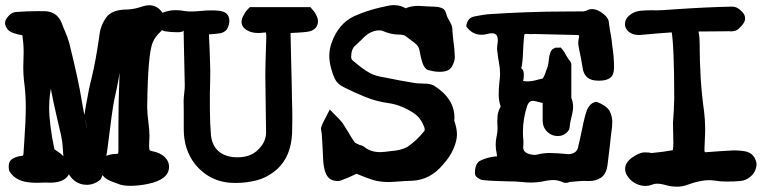

<svg xmlns="http://www.w3.org/2000/svg" viewBox="-46 -679 2996 746"><path d="M460.9 43Q430.7 43 413.6 35.6Q407.2 32.7 399.2 30.3Q391.1 27.8 382.8 23.9Q343.3 7.8 343.3 -29.8L343.8 -38.1Q349.1 -65.9 366.9 -73.2Q384.8 -80.6 399.4 -80.6Q411.6 -81.1 412.8 -82.5Q414.1 -84 414.1 -98.6V-184.6Q414.1 -284.7 417.5 -361.8Q419.4 -405.8 420.4 -450.2Q419.9 -482.9 416 -522.5Q416 -526.4 423.3 -515.1Q439 -519 438.2 -518.6Q437.5 -518.1 441.4 -520Q436 -509.3 433.6 -495.6L424.3 -433.1Q413.6 -358.4 403.1 -314.9Q392.6 -271.5 382.3 -184.6Q359.9 3.9 343.8 19Q319.8 39.1 291 39.1Q264.2 39.1 243.7 23.4Q201.7 -8.3 198.2 -100.6Q196.8 -127.4 191.4 -152.8Q156.2 -301.3 148.9 -349.6Q144 -383.3 133.8 -433.6Q120.6 -500 119.9 -512Q119.1 -523.9 117.2 -532.7Q117.7 -532.2 115.2 -534.7L149.4 -500.5Q147.9 -535.6 148.7 -523.2Q149.4 -510.7 149.4 -497.6Q149.4 -473.1 146 -449.2L145.5 -438.5Q145.5 -426.3 149.4 -413.6Q154.8 -394.5 155.3 -375.5L157.2 -367.2L156.7 -358.4Q145 -309.6 145 -262.2Q145 -197.3 165 -100.6Q165.5 -97.7 172.9 -93.8Q204.1 -74.7 225.6 -41.5Q230 -34.2 230 -27.3Q230 -15.1 219.7 1.5Q201.7 30.8 148.4 30.8L128.9 30.3Q122.1 30.3 113.3 30.8Q104.5 31.2 94.7 31.2Q78.6 31.2 60.5 28.8Q13.7 22 -7.8 -11.2Q-12.7 -18.1 -12 -35.4Q-11.2 -52.7 0 -60.1Q13.2 -69.3 30.3 -72.3Q42 -73.2 43.5 -74.7Q44.9 -76.2 45.4 -84L48.3 -128.9Q54.2 -209.5 54.2 -264.2Q54.2 -314 47.4 -363.8Q44.4 -390.6 44.4 -417Q44.4 -431.6 45.2 -446.5Q45.9 -461.4 45.9 -476.6Q45.9 -508.8 41 -539.6V-542L43.5 -541.5Q-2.4 -549.3 -14.4 -562.7Q-26.4 -576.2 -26.4 -589.8Q-26.4 -603 -10.7 -619.1Q-0.5 -630.4 15.1 -632.3Q57.6 -635.7 103 -635.7Q119.6 -635.7 134.8 -635.3Q178.7 -630.4 194.8 -586.9Q200.2 -571.8 206.5 -557.6Q216.3 -535.6 223.1 -511.7Q259.3 -365.7 271 -291.5Q275.4 -262.7 291.5 -182.6Q293.5 -180.7 293.5 -174.8L286.1 -212.4L262.7 -166Q271.5 -182.1 275.4 -197.3Q282.2 -231.9 287.6 -267.6Q298.8 -333 311 -380.4Q326.2 -442.9 340.3 -541.5Q343.8 -577.6 365.7 -609.9Q387.7 -642.1 448.7 -642.1Q476.6 -643.1 508.3 -654.3Q522.9 -658.7 533.2 -658.7Q564.5 -658.7 583.5 -631.8Q597.7 -612.3 597.7 -594.2Q597.7 -576.2 579.6 -557.6Q556.6 -536.6 547.4 -514.2Q528.3 -469.7 525.9 -262.7Q526.4 -234.9 530.3 -207Q534.7 -171.9 534.7 -152.3L534.2 -137.2Q533.2 -126.5 533.2 -114.7Q533.2 -98.6 535.9 -95.5Q538.6 -92.3 556.6 -88.9Q575.2 -84 588.9 -73.2Q610.8 -55.2 610.8 -30.8Q610.8 18.6 528.8 35.6Q493.2 43 460.9 43Z M873.5 31.7H865.7Q770.5 31.7 710.4 -43Q668 -99.1 668 -175.8V-239.7Q667.5 -263.2 667.5 -288.1Q668 -303.7 669.9 -318.4Q671.9 -333 671.9 -346.7Q670.9 -417 668.9 -485.8Q667.5 -533.2 667.5 -558.1L668 -563Q668 -553.7 643.1 -553.7Q617.7 -553.7 594.7 -557.6Q566.4 -564.9 566.4 -591.3Q566.4 -598.1 567.4 -602.5Q567.4 -604 567.4 -622.1Q605.5 -639.6 633.3 -639.6Q652.8 -639.6 671.9 -636.2Q682.1 -634.3 695.8 -634.3Q713.9 -634.3 734.4 -636.5Q754.9 -638.7 776.4 -638.7Q814 -638.7 827.6 -630.9Q845.2 -620.6 845.2 -597.2Q845.2 -586.4 839.1 -571.3Q833 -556.2 812.5 -550.3Q795.4 -547.4 781 -546.6Q766.6 -545.9 759.8 -544.9Q765.1 -548.8 765.6 -551.3Q766.6 -517.1 768.6 -481.9Q771 -421.4 771 -395.5L770.5 -360.8Q769.5 -339.8 769.5 -317.9V-255.4Q769.5 -202.6 773.9 -150.4Q784.7 -77.1 861.3 -68.4L877.9 -67.9Q928.7 -67.9 958 -98.6Q987.8 -127.9 987.8 -164.1Q987.8 -188 986.6 -253.9Q985.4 -319.8 984.9 -386.7Q985.4 -439 987.3 -489.7Q988.3 -535.6 988.8 -538.6Q987.3 -548.3 986.8 -557.6Q986.8 -562.5 987.8 -559.6Q999 -553.7 999.5 -553.7Q992.7 -553.7 977.5 -552.2Q968.3 -550.8 957 -550.8Q931.2 -550.8 912.6 -562Q892.6 -574.2 892.6 -593.8Q892.6 -608.4 902.8 -623.5L905.8 -629.4Q910.2 -636.2 914.1 -640.1L924.8 -651.4H1159.7L1175.3 -633.3V-632.8Q1178.7 -628.9 1184.1 -617.7Q1189.5 -606.4 1189.5 -596.7Q1189.5 -568.4 1160.2 -558.1Q1145.5 -553.2 1081.5 -550.8Q1081.1 -550.8 1082 -551.8Q1083 -552.7 1083 -547.4Q1084 -491.7 1085.4 -436Q1088.4 -323.2 1088.4 -294.9Q1089.8 -258.3 1089.8 -221.2Q1089.8 -191.9 1088.9 -161.6Q1085 -72.3 1031.7 -22.5Q992.2 12.2 946.3 22.9Q908.2 31.7 873.5 31.7Z M1463.9 28.3Q1428.2 28.3 1401.1 19.5Q1374 10.7 1347.7 -0.5Q1339.4 -3.9 1339.4 -3.9L1331.1 0Q1306.2 12.2 1278.8 22Q1272.9 24.4 1265.1 24.4Q1254.9 24.4 1244.1 20.5Q1214.8 9.3 1210 -52.2Q1207.5 -90.3 1206.1 -127.9Q1204.1 -166 1202.6 -169.7Q1201.2 -173.3 1201.2 -179.7Q1201.2 -188 1216.3 -216.3L1235.4 -253.4Q1278.3 -210.4 1283.7 -203.1Q1294.9 -185.5 1305.2 -168.9Q1317.4 -147.5 1331.1 -127.4Q1334.5 -123.5 1337.9 -122.1Q1346.2 -118.7 1348.1 -117.4Q1350.1 -116.2 1350.1 -116.2Q1360.8 -114.3 1369.1 -108.4Q1394 -87.9 1431.2 -87.9Q1444.3 -87.9 1476.1 -92.3Q1510.3 -94.7 1535.6 -107.4Q1569.8 -129.4 1603.5 -170.9Q1604 -171.4 1604 -176.8Q1604 -180.7 1603 -183.1Q1589.8 -220.7 1562.5 -238.8Q1514.6 -271 1463.9 -278.3Q1416.5 -284.7 1373.3 -302.2Q1330.1 -319.8 1289.6 -340.3Q1264.2 -353 1254.9 -373Q1245.6 -393.1 1241.2 -411.1Q1233.4 -439 1233.4 -461.4Q1233.4 -489.3 1243.7 -516.1Q1270.5 -587.9 1329.1 -615.7Q1379.4 -638.2 1435.5 -650.9H1436Q1469.2 -659.2 1483.9 -659.2Q1513.7 -659.2 1538.1 -641.6Q1534.2 -645.5 1527.3 -645.5Q1527.8 -645.5 1533.7 -648.4Q1555.2 -656.2 1579.1 -656.2Q1588.4 -656.2 1613.3 -654.3L1646.5 -652.8Q1657.2 -652.8 1670.2 -647.9Q1683.1 -643.1 1687 -627.9Q1690.9 -612.8 1697.3 -603Q1703.1 -593.3 1708.5 -581.5Q1711.9 -570.8 1711.9 -560.1V-557.6Q1711.9 -553.2 1715.3 -522.5Q1720.2 -491.2 1721.2 -458Q1721.2 -444.3 1713.4 -427Q1705.6 -409.7 1691.9 -404.8Q1678.2 -399.9 1664.1 -399.9Q1644 -399.9 1624 -405.3Q1615.2 -406.2 1609.9 -411.1Q1599.6 -419.9 1594.2 -439Q1587.4 -460.9 1585 -478Q1582.5 -495.1 1573.5 -504.4Q1564.5 -513.7 1551.3 -522.5Q1541 -529.8 1531.7 -537.6Q1523.9 -544.9 1498.5 -544.9Q1472.2 -545.4 1439.9 -559.1Q1435.5 -561 1427.7 -561Q1391.6 -561 1358.9 -524.9Q1347.2 -513.2 1335 -502.4Q1318.4 -488.8 1318.4 -457.5Q1318.4 -453.1 1320.1 -449.5Q1321.8 -445.8 1329.6 -439.5L1330.6 -439Q1360.8 -412.6 1392.1 -394.5Q1415 -383.3 1443.8 -378.9L1454.1 -377Q1505.4 -366.2 1556.6 -357.9Q1571.8 -355 1580.6 -355Q1586.9 -355 1592.5 -354.5Q1598.1 -354 1602.5 -354H1606.9Q1624.5 -354 1639.6 -346.7Q1719.7 -296.4 1719.7 -221.7L1719.2 -210V-209.5Q1729.5 -179.2 1729.5 -156.7Q1729.5 -132.8 1716.3 -101.6Q1703.1 -70.3 1675.3 -39.6Q1625.5 20.5 1554.2 23.4Q1529.3 23.9 1505.9 25.9Q1485.4 27.8 1463.9 28.3Z M2157.7 31.2H2146.5Q2123 20.5 2105 20.5Q2085.9 20.5 2058.1 26.9Q2037.6 30.3 2017.6 30.3Q2001 30.3 1984.4 28.3Q1955.6 25.4 1921.4 25.4Q1832.5 23.4 1821.8 18.6Q1799.3 8.8 1799.3 -6.3Q1799.3 -40.5 1816.9 -53.2Q1845.7 -67.9 1879.4 -71.3Q1884.8 -71.3 1884.8 -70.8Q1884.8 -75.7 1884.3 -80.1Q1879.9 -98.6 1879.9 -116.7Q1879.9 -132.3 1883.3 -147.9Q1887.2 -164.1 1887.2 -180.7L1886.2 -206.5Q1886.2 -217.8 1887.2 -229Q1889.2 -249 1901.4 -268.6Q1899.4 -265.6 1899.9 -262.7L1899.4 -265.6Q1891.6 -287.6 1891.6 -311Q1891.6 -336.4 1894.3 -359.4Q1897 -382.3 1897 -390.6Q1897 -413.6 1892.6 -436.5Q1889.2 -452.6 1887.2 -472.7Q1885.3 -481.9 1885.3 -491.2Q1885.3 -497.6 1886.2 -504.4Q1888.2 -514.2 1888.2 -522Q1888.2 -537.6 1882.1 -543.7Q1876 -549.8 1865.7 -549.8Q1857.9 -549.8 1848.6 -547.4Q1836.9 -543.9 1825.2 -543.9Q1788.1 -543.9 1765.6 -576.7Q1769 -609.4 1797.4 -615.2Q1822.3 -620.1 1847.7 -623.5Q2007.3 -634.3 2152.3 -634.3L2221.2 -634.8Q2230 -635.7 2240.7 -641.6Q2248 -643.6 2253.4 -643.6Q2276.9 -643.6 2300.3 -623.5Q2314.9 -611.3 2318.8 -598.1Q2320.8 -581.5 2323.2 -565.9Q2327.6 -544.4 2330.6 -522.5L2333 -500.5Q2339.8 -458.5 2339.8 -416.5Q2339.8 -387.7 2325 -376.7Q2310.1 -365.7 2284.2 -365.7H2276.9Q2224.6 -365.7 2217.8 -415.5L2211.4 -452.1Q2200.7 -501 2200.7 -511.7Q2200.7 -520 2202.4 -527.6Q2204.1 -535.2 2204.1 -538.1Q2204.1 -541 2204.1 -541Q2202.1 -543 2196.3 -543L2031.2 -546.9L2016.6 -546.4L1999.5 -547.4Q1994.1 -547.4 1992.7 -546.4Q1990.7 -544.9 1989.7 -531.7Q1987.3 -504.4 1986.3 -477.5Q1984.4 -429.2 1978.5 -411.6Q1977.1 -407.2 1978.5 -414.1Q1989.3 -408.7 1989.3 -388.2Q1989.7 -374.5 1985.4 -360.4L1986.8 -365.2Q1990.7 -362.8 2003.4 -362.8Q2021.5 -362.8 2042.5 -369.1L2062 -374Q2066.4 -375 2079.1 -412.6L2081.1 -417Q2085 -430.7 2086.4 -446.8Q2088.9 -474.1 2099.1 -486.8L2111.8 -493.7L2133.3 -494.1L2146.5 -477.1Q2154.8 -460.9 2163.6 -448.2Q2164.1 -447.3 2166 -445.3Q2168 -443.4 2170.2 -439.7Q2172.4 -436 2173.8 -430.2V-300.8V-298.8Q2180.7 -282.2 2180.7 -264.6Q2180.7 -248 2173.3 -219.7Q2168.5 -201.7 2167 -183.1Q2166 -171.9 2153.3 -161.6Q2140.1 -150.4 2121.1 -150.4Q2099.1 -150.4 2083 -164.6Q2064 -181.2 2062.5 -207V-278.8Q2032.2 -287.1 2023.9 -287.1Q2009.8 -287.1 2002.9 -269.5Q1985.8 -219.2 1985.8 -166.5Q1985.8 -148.4 1987.8 -129.9V-125Q1987.8 -119.6 1987.3 -115Q1986.8 -110.4 1986.8 -106Q1986.8 -84.5 2018.1 -78.6Q2025.9 -77.1 2029.8 -77.1Q2036.1 -77.1 2043.9 -79.1Q2065.9 -84.5 2089.4 -84.5Q2116.2 -84.5 2161.1 -80.1H2163.6Q2174.3 -80.1 2185.1 -85.9Q2195.8 -91.8 2199.2 -103Q2207 -135.3 2213.9 -168.9Q2229 -245.1 2238.3 -259.3Q2252.9 -283.2 2272.9 -283.2Q2309.6 -269 2322.3 -248.5Q2333 -227.5 2333 -205.6Q2333 -185.5 2328.1 -155.3L2322.8 -106.9L2314.5 -38.1Q2309.6 -2.9 2290 10.7Q2270.5 24.4 2242.7 24.4L2220.2 23.9Q2209.5 23.9 2165.5 28.3Q2166.5 28.3 2165 29.1Q2163.6 29.8 2157.7 31.2Z M2584 46.4Q2559.6 45.9 2540.8 40.3Q2522 34.7 2506.3 34.7Q2495.6 34.7 2485.8 39.1Q2474.6 43.5 2461.9 43.5Q2443.4 43.5 2425.8 34.9Q2408.2 26.4 2397 12.2Q2382.8 -4.4 2382.8 -22.5Q2382.8 -46.4 2408.7 -65.9Q2438 -86.9 2458.5 -86.9Q2480.5 -86.9 2482.9 -84.5Q2481.9 -84.5 2486.3 -84.5Q2529.8 -88.4 2569.8 -95.7Q2566.9 -92.8 2567.9 -95.7Q2570.3 -102.1 2570.3 -125L2568.8 -201.7Q2572.8 -250 2573.7 -296.9Q2573.7 -498 2563 -559.6Q2565.9 -554.7 2570.3 -553.7Q2519 -550.3 2444.8 -543.5L2437.5 -543Q2402.8 -543 2387.7 -566.4Q2382.3 -575.7 2382.3 -585Q2382.3 -610.8 2411.1 -627.4Q2425.8 -635.3 2441.4 -637.2Q2461.4 -639.2 2489.3 -639.2L2501.5 -638.7Q2522.5 -638.7 2580.1 -643.1Q2691.4 -650.9 2798.3 -653.3Q2819.3 -653.3 2837.4 -633.3Q2849.1 -621.6 2849.1 -606.9Q2849.1 -589.8 2823.7 -566.9Q2813 -557.1 2793.9 -557.1L2789.6 -557.6L2672.4 -556.6Q2664.6 -556.6 2665.5 -557.6Q2668 -560.5 2668 -559.6Q2668 -554.7 2669.9 -545.9Q2672.4 -528.8 2672.4 -512.2Q2672.4 -364.7 2689.5 -247.6Q2693.8 -212.9 2693.8 -178.2Q2693.8 -157.2 2692.6 -136.7Q2691.4 -116.2 2690.9 -95.2Q2690.9 -90.8 2692.4 -89.1Q2693.8 -87.4 2692.9 -87.4Q2724.1 -89.4 2755.4 -91.8Q2799.3 -94.7 2805.2 -94.7Q2829.1 -94.7 2848.1 -91.3Q2887.2 -84 2893.6 -42.5Q2893.6 -20 2878.4 -1Q2856.9 22.5 2828.6 24.4Q2810.1 26.4 2776.9 26.4Q2751.5 26.4 2732.4 22.9Q2720.7 21 2708.5 21Q2674.3 21 2624.5 39.1Q2605.5 46.4 2584 46.4Z"/></svg>

Font: X Typewriter
Style: Bold
Weight: 700
Designer: GGBot
Version: 0.10